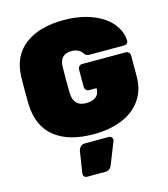

<svg xmlns="http://www.w3.org/2000/svg" viewBox="-136 -816 1025 1171"><g transform="rotate(-15 376.5 -230.0)"><path d="M296 -356Q296 -299 297 -270Q300 -185 378 -185Q418 -185 440.5 -202.5Q463 -220 463 -257H416Q405 -257 397 -265Q389 -273 389 -284V-395Q389 -406 397 -414Q405 -422 416 -422H691Q702 -422 710 -414Q718 -406 718 -395V-265Q718 -177 674.5 -115Q631 -53 553.5 -21.5Q476 10 374 10Q219 10 131 -59Q43 -128 37 -265Q36 -292 36 -354Q36 -417 37 -445Q42 -575 132 -642.5Q222 -710 374 -710Q476 -710 554 -680Q632 -650 674 -599Q716 -548 718 -487Q718 -478 711.5 -471.5Q705 -465 696 -465H475Q455 -465 446 -476Q445 -478 437 -488.5Q429 -499 412.5 -507Q396 -515 374 -515Q300 -515 297 -440Q296 -413 296 -356ZM308 50H459Q468 50 474.5 56.5Q481 63 481 72Q481 76 480 79L425 218Q413 250 382 250H266Q257 250 250.5 243.5Q244 237 244 228V226L265 89Q268 73 278.5 61.5Q289 50 308 50Z"/></g></svg>

Font: Rubik
Style: Regular
Weight: 900
Designer: Hubert & Fischer
Foundry: Hubert & Fischer
Version: Version 1.100